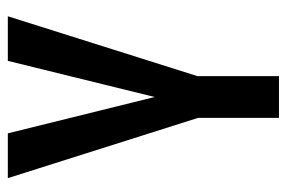

<svg xmlns="http://www.w3.org/2000/svg" viewBox="-138 -576 715 478"><g transform="rotate(-90 219.0 -337.5)"><path d="M417 -675 268 -203V0H164V-201.5L14 -675H125.5L216 -309.5L306 -675Z"/></g></svg>

Font: Anybody Narrow Medium
Style: Regular
Weight: 500
Width: 3
Designer: Tyler Finck
Foundry: Etcetera Type Company
Version: Version 1.000; ttfautohint (v1.8)